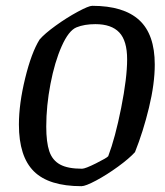

<svg xmlns="http://www.w3.org/2000/svg" viewBox="-20 -631 566 660"><path d="M45 -203Q45 -274 66.5 -362Q88 -450 116 -495Q133 -515 171 -542.5Q209 -570 247 -590.5Q285 -611 297 -611Q405 -611 458.5 -562Q512 -513 512 -409Q512 -343 492 -260.5Q472 -178 444 -108Q424 -86 385.5 -58Q347 -30 310.5 -10.5Q274 9 260 9Q148 9 96.5 -42Q45 -93 45 -203ZM352 -94Q376 -157 396.5 -260Q417 -363 417 -427Q417 -491 390 -519.5Q363 -548 308 -548Q270 -548 243 -537Q216 -526 192 -472Q168 -418 153.5 -342.5Q139 -267 139 -196Q139 -142 149.5 -111Q160 -80 186.5 -65.5Q213 -51 262 -51Q273 -51 310 -69.5Q347 -88 352 -94Z"/></svg>

Font: Grenze
Style: Italic
Weight: 400
Italic angle: -10°
Designer: Renata Polastri
Foundry: Omnibus-Type
Version: Version 1.002; ttfautohint (v1.8)